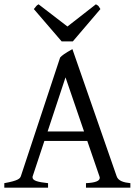

<svg xmlns="http://www.w3.org/2000/svg" viewBox="-20 -871 635 891"><path d="M201 -261 284 -512 370 -261ZM379 0H585V-21C555 -24 528 -31 521 -54L316 -643C280 -623 268 -614 259 -604L77 -54C73 -43 67 -33 0 -21V0H203V-21C157 -26 131 -32 131 -48C131 -50 131 -52 132 -54L186 -217H385L441 -54C442 -51 443 -48 443 -46C443 -31 422 -23 379 -21ZM137 -829 266 -679H318L446 -829L437 -843C435 -845 431 -848 425 -851L293 -748L159 -851C147 -845 146 -838 137 -829Z"/></svg>

Font: Temporarium
Style: Regular
Weight: 400
Version: Version 1.1